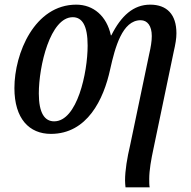

<svg xmlns="http://www.w3.org/2000/svg" viewBox="-20 -566 820 826"><path d="M520 240H624C622 231 622 219 622 204C622 166 630 121 641 70L727 -342C735 -377 739 -400 739 -423C739 -504 698 -546 626 -546C554 -546 501 -498 459 -414H457C439 -497 382 -546 308 -546C129 -546 42 -337 42 -187C42 -55 106 10 199 10C355 10 426 -138 454 -268C475 -362 506 -479 585 -479C614 -479 633 -455 633 -411C633 -389 629 -364 622 -334L540 58C527 113 518 167 518 210C518 220 519 231 520 240ZM213 -44C173 -44 147 -78 147 -164C147 -282 196 -492 293 -492C333 -492 357 -457 357 -370C357 -253 312 -44 213 -44Z"/></svg>

Font: Noto Serif Condensed Medium
Style: Italic
Weight: 500
Width: 3
Italic angle: -12°
Designer: Monotype Design Team
Foundry: Monotype Imaging Inc.
Version: Version 2.013